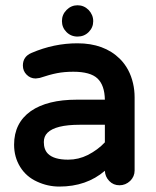

<svg xmlns="http://www.w3.org/2000/svg" viewBox="-20 -683 589 725"><path d="M314.5 -645.5Q332 -627 332 -603Q332 -579.1 314.9 -562Q297.9 -544.9 272.9 -544.9Q248 -544.9 231 -562Q213.9 -579.1 213.9 -603.5Q213.9 -627.9 231.4 -645.5Q249 -663.1 272.9 -663.1Q296.9 -663.1 314.5 -645.5ZM33.2 -136.7Q33.2 -218.8 96.7 -263.7Q159.2 -306.6 269.5 -306.6H376Q375 -361.3 348.1 -386.7Q321.3 -412.1 256.8 -412.1Q222.7 -412.1 195.3 -406.7Q168 -401.4 129.9 -388.7L115.2 -386.7H114.3Q94.7 -386.7 80.6 -400.9Q66.4 -415 66.4 -435.5Q66.4 -469.7 99.6 -483.4Q183.6 -519.5 272.5 -519.5Q373 -519.5 432.6 -460.9Q469.7 -423.8 482.4 -368.2Q488.3 -342.8 488.3 -315.4V-39.1Q488.3 -16.6 471.7 0Q454.1 16.6 431.2 16.6Q408.2 16.6 392.6 0.5Q377 -15.6 376 -38.1Q306.6 21.5 204.1 21.5Q160.2 21.5 120.1 2.9Q79.1 -15.6 56.2 -52.7Q33.2 -89.8 33.2 -136.7ZM376 -211.9H281.2Q189.5 -211.9 159.2 -181.6Q145.5 -168 145.5 -146.5Q145.5 -118.2 161.1 -102.5Q183.6 -80.1 237.3 -80.1Q276.4 -80.1 311.5 -97.7Q349.6 -117.2 376 -145.5Z"/></svg>

Font: FakePearl
Style: SemiBold
Weight: 400
Version: Version 1.2